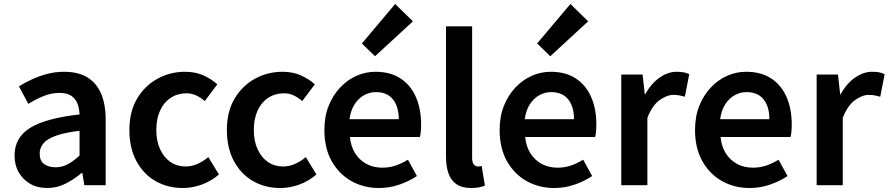

<svg xmlns="http://www.w3.org/2000/svg" viewBox="-20 -929 4457 963"><path d="M217 14Q168 14 131.5 -7Q95 -28 74 -64.5Q53 -101 53 -149Q53 -239 131 -287.5Q209 -336 379 -355Q378 -385 368.5 -409.5Q359 -434 337.5 -448.5Q316 -463 279 -463Q237 -463 198 -447Q159 -431 122 -408L75 -496Q106 -515 141.5 -531.5Q177 -548 217.5 -558.5Q258 -569 302 -569Q372 -569 418 -541Q464 -513 487 -459.5Q510 -406 510 -329V0H403L393 -61H389Q352 -30 309 -8Q266 14 217 14ZM259 -90Q292 -90 320.5 -105.5Q349 -121 379 -149V-273Q304 -264 260 -248Q216 -232 197.5 -209.5Q179 -187 179 -159Q179 -122 201.5 -106Q224 -90 259 -90Z M897 14Q821 14 760.5 -20.5Q700 -55 664.5 -120.5Q629 -186 629 -277Q629 -370 668 -435Q707 -500 770.5 -534.5Q834 -569 908 -569Q960 -569 1000 -551Q1040 -533 1070 -506L1007 -422Q985 -441 963 -451Q941 -461 915 -461Q871 -461 836.5 -438.5Q802 -416 783 -374.5Q764 -333 764 -277Q764 -222 783 -180.5Q802 -139 835 -116.5Q868 -94 910 -94Q943 -94 972 -107.5Q1001 -121 1025 -141L1078 -54Q1039 -20 991.5 -3Q944 14 897 14Z M1386 14Q1310 14 1249.5 -20.5Q1189 -55 1153.5 -120.5Q1118 -186 1118 -277Q1118 -370 1157 -435Q1196 -500 1259.5 -534.5Q1323 -569 1397 -569Q1449 -569 1489 -551Q1529 -533 1559 -506L1496 -422Q1474 -441 1452 -451Q1430 -461 1404 -461Q1360 -461 1325.5 -438.5Q1291 -416 1272 -374.5Q1253 -333 1253 -277Q1253 -222 1272 -180.5Q1291 -139 1324 -116.5Q1357 -94 1399 -94Q1432 -94 1461 -107.5Q1490 -121 1514 -141L1567 -54Q1528 -20 1480.5 -3Q1433 14 1386 14Z M1881 14Q1804 14 1742 -21Q1680 -56 1643.5 -121Q1607 -186 1607 -277Q1607 -345 1628.5 -398.5Q1650 -452 1686.5 -490.5Q1723 -529 1768.5 -549Q1814 -569 1863 -569Q1938 -569 1989 -535.5Q2040 -502 2066 -442.5Q2092 -383 2092 -305Q2092 -286 2090.5 -269.5Q2089 -253 2086 -242H1735Q1740 -193 1762 -159Q1784 -125 1818.5 -106.5Q1853 -88 1898 -88Q1933 -88 1964 -98.5Q1995 -109 2026 -128L2071 -46Q2032 -20 1983 -3Q1934 14 1881 14ZM1733 -331H1980Q1980 -394 1951 -430.5Q1922 -467 1865 -467Q1834 -467 1806 -451.5Q1778 -436 1758.5 -406Q1739 -376 1733 -331ZM1861 -647 1795 -711 1962 -909 2051 -822Z M2343 14Q2297 14 2269 -5.5Q2241 -25 2229 -60.5Q2217 -96 2217 -143V-797H2348V-137Q2348 -113 2357 -103.5Q2366 -94 2376 -94Q2380 -94 2384 -94.5Q2388 -95 2396 -96L2412 2Q2400 7 2383.5 10.5Q2367 14 2343 14Z M2760 14Q2683 14 2621 -21Q2559 -56 2522.5 -121Q2486 -186 2486 -277Q2486 -345 2507.5 -398.5Q2529 -452 2565.5 -490.5Q2602 -529 2647.5 -549Q2693 -569 2742 -569Q2817 -569 2868 -535.5Q2919 -502 2945 -442.5Q2971 -383 2971 -305Q2971 -286 2969.5 -269.5Q2968 -253 2965 -242H2614Q2619 -193 2641 -159Q2663 -125 2697.5 -106.5Q2732 -88 2777 -88Q2812 -88 2843 -98.5Q2874 -109 2905 -128L2950 -46Q2911 -20 2862 -3Q2813 14 2760 14ZM2612 -331H2859Q2859 -394 2830 -430.5Q2801 -467 2744 -467Q2713 -467 2685 -451.5Q2657 -436 2637.5 -406Q2618 -376 2612 -331ZM2740 -647 2674 -711 2841 -909 2930 -822Z M3096 0V-555H3203L3214 -456H3216Q3246 -510 3288 -539.5Q3330 -569 3374 -569Q3396 -569 3410.5 -566Q3425 -563 3437 -557L3415 -444Q3400 -448 3387.5 -450.5Q3375 -453 3357 -453Q3325 -453 3288.5 -427Q3252 -401 3227 -338V0Z M3740 14Q3663 14 3601 -21Q3539 -56 3502.5 -121Q3466 -186 3466 -277Q3466 -345 3487.5 -398.5Q3509 -452 3545.5 -490.5Q3582 -529 3627.5 -549Q3673 -569 3722 -569Q3797 -569 3848 -535.5Q3899 -502 3925 -442.5Q3951 -383 3951 -305Q3951 -286 3949.5 -269.5Q3948 -253 3945 -242H3594Q3599 -193 3621 -159Q3643 -125 3677.5 -106.5Q3712 -88 3757 -88Q3792 -88 3823 -98.5Q3854 -109 3885 -128L3930 -46Q3891 -20 3842 -3Q3793 14 3740 14ZM3592 -331H3839Q3839 -394 3810 -430.5Q3781 -467 3724 -467Q3693 -467 3665 -451.5Q3637 -436 3617.5 -406Q3598 -376 3592 -331Z M4076 0V-555H4183L4194 -456H4196Q4226 -510 4268 -539.5Q4310 -569 4354 -569Q4376 -569 4390.5 -566Q4405 -563 4417 -557L4395 -444Q4380 -448 4367.5 -450.5Q4355 -453 4337 -453Q4305 -453 4268.5 -427Q4232 -401 4207 -338V0Z"/></svg>

Font: Noto Sans SC Thin SemiBold
Style: Regular
Weight: 600
Version: Version 2.004-H2;hotconv 1.0.118;makeotfexe 2.5.65603